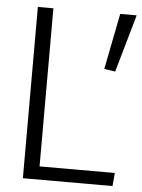

<svg xmlns="http://www.w3.org/2000/svg" viewBox="-52 -771 601 813"><g transform="rotate(5 248.0 -364.5)"><path d="M76 -728H142V-56H462L457 0H76ZM426 -484 379 -491 426 -729H496Z"/></g></svg>

Font: Murecho Light
Style: Regular
Weight: 300
Designer: Neil Summerour
Foundry: Positype
Version: Version 1.010; ttfautohint (v1.8.3)